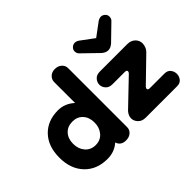

<svg xmlns="http://www.w3.org/2000/svg" viewBox="-98 -653 856 856"><g transform="rotate(-45 330.0 -225.0)"><path d="M168 10Q101 10 60.5 -32.5Q20 -75 20 -146Q20 -217 59.5 -258.5Q99 -300 165 -300Q208 -300 242 -269V-400Q242 -417 254 -428.5Q266 -440 285 -440Q305 -440 317.5 -428.5Q330 -417 330 -401V-29Q330 -12 317.5 -1Q305 10 285 10Q253 10 244 -18Q213 10 168 10ZM175 -71Q205 -71 223.5 -92.5Q242 -114 242 -146Q242 -179 223.5 -199Q205 -219 175 -219Q144 -219 125.5 -199Q107 -179 107 -146Q107 -114 125.5 -92.5Q144 -71 175 -71ZM418 0Q396 0 383 -13.5Q370 -27 370 -44Q370 -61 384 -77L504 -192Q509 -197 509 -202Q509 -210 496 -210H419Q398 -210 387 -222.5Q376 -235 376 -250Q376 -265 387 -277.5Q398 -290 419 -290H592Q615 -290 629 -276.5Q643 -263 643 -244Q643 -234 638.5 -222.5Q634 -211 623 -201L517 -98Q512 -93 512 -88Q512 -80 525 -80H616Q636 -80 645.5 -67.5Q655 -55 655 -40Q655 -25 645.5 -12.5Q636 0 616 0ZM403 -433Q403 -444 411.5 -452Q420 -460 431 -460Q441 -460 451 -453L513 -407L575 -453Q586 -460 595 -460Q606 -460 614.5 -452Q623 -444 623 -433Q623 -428 621 -422Q619 -416 613 -411L543 -343Q528 -330 513 -330Q498 -330 483 -343L413 -411Q407 -416 405 -422Q403 -428 403 -433Z"/></g></svg>

Font: Dongle
Style: Bold
Weight: 700
Designer: Yanghee Ryu
Foundry: Yanghee Ryu
Version: Version 2.000